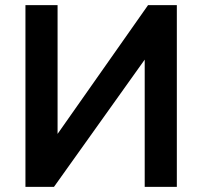

<svg xmlns="http://www.w3.org/2000/svg" viewBox="-20 -727 787 747"><path d="M79 0V-707H204V-206L556 -707H668V0H543V-495L190 0Z"/></svg>

Font: Onest SemiBold
Style: Regular
Weight: 600
Designer: Dmitri Voloshin, Andrey Kudryavtsev
Foundry: Dmitri Voloshin, Andrey Kudryavtsev
Version: Version 1.000;gftools[0.9.33]